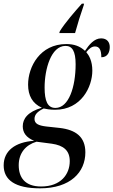

<svg xmlns="http://www.w3.org/2000/svg" viewBox="-82 -786 618 1046"><path d="M244 -616 241 -606H327C341 -657 356 -705 374 -757L376 -766H364C327 -725 271 -660 244 -616ZM136 240C302 240 383 152 383 44C383 -41 330 -79 243 -89L169 -97C128 -102 106 -112 106 -138C106 -161 121 -178 156 -195C168 -192 191 -188 218 -188C361 -188 421 -313 421 -401C421 -454 403 -484 388 -502C404 -522 419 -533 435 -533C459 -533 470 -515 470 -474C505 -474 516 -503 516 -530C516 -556 501 -577 469 -577C431 -577 403 -542 381 -509C353 -535 321 -546 279 -546C136 -546 71 -422 71 -325C71 -265 95 -222 146 -199C69 -177 42 -139 42 -98C42 -65 59 -37 104 -19C0 -12 -62 36 -62 115C-62 195 1 240 136 240ZM220 -198C177 -198 161 -236 161 -309C161 -409 196 -536 275 -536C311 -536 330 -508 330 -436C330 -313 293 -198 220 -198ZM142 230C53 230 20 180 20 114C20 47 59 3 117 -14L201 -3C263 6 298 33 298 92C298 163 250 230 142 230Z"/></svg>

Font: Noto Serif Display Condensed Medium
Style: Italic
Weight: 500
Width: 3
Italic angle: -12°
Designer: Monotype Design Team
Foundry: Monotype Imaging Inc.
Version: Version 2.009